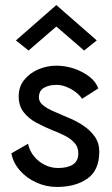

<svg xmlns="http://www.w3.org/2000/svg" viewBox="-20 -730 443 760"><path d="M91 -161 25 -123Q32 -86 58.5 -55.5Q85 -25 124 -7.5Q163 10 205 10Q279 10 326 -23Q373 -56 373 -130Q373 -164 355 -189.5Q337 -215 308 -234Q279 -253 246 -266Q221 -277 195 -288Q169 -299 151.5 -312.5Q134 -326 134 -344Q134 -371 154 -382.5Q174 -394 204 -394Q223 -394 242 -386.5Q261 -379 277.5 -367Q294 -355 305 -339L369 -380Q360 -406 334.5 -426Q309 -446 274.5 -458Q240 -470 203 -470Q166 -470 132 -455.5Q98 -441 76 -414Q54 -387 54 -349Q54 -311 74 -285.5Q94 -260 124.5 -244Q155 -228 186 -215Q213 -205 236.5 -193Q260 -181 275 -164.5Q290 -148 290 -123Q290 -93 269 -79Q248 -65 210 -65Q182 -65 157 -77.5Q132 -90 114.5 -111.5Q97 -133 91 -161ZM203 -625 313 -530 363 -570 203 -710 43 -570 93 -530Z"/></svg>

Font: Glinicke Jost Regular
Style: Regular
Weight: 400
Version: Version 3.710